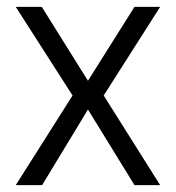

<svg xmlns="http://www.w3.org/2000/svg" viewBox="-20 -541 514 561"><path d="M26 0 192 -262 26 -521H102L237 -305L373 -521H448L283 -262L448 0H373L237 -221L103 0Z"/></svg>

Font: DM Sans 10pt Light
Style: Regular
Weight: 300
Version: Version 4.004;gftools[0.9.30]